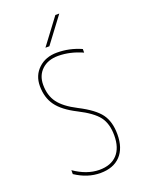

<svg xmlns="http://www.w3.org/2000/svg" viewBox="-175 -1032 849 1124"><g transform="rotate(-20 250.0 -470.0)"><path d="M419.9 -169.9Q419.9 -84 375.5 -37.1Q331.1 9.8 250 9.8Q169.9 9.8 94.7 -40V-64.5Q171.9 -10.7 250 -9.8Q323.2 -9.8 361.8 -51.3Q400.4 -92.8 400.4 -169.9Q400.4 -243.2 367.2 -287.1Q334 -331.1 245.1 -376Q162.1 -418 126 -467.8Q89.8 -517.6 89.8 -589.8Q89.8 -656.2 134.8 -698.2Q179.7 -740.2 250 -740.2Q328.1 -740.2 400.4 -708V-685.5Q324.2 -719.7 250 -719.7Q186.5 -719.7 148.4 -684.1Q110.4 -648.4 110.4 -589.8Q110.4 -523.4 143.6 -478.5Q176.8 -433.6 254.9 -393.6Q348.6 -345.7 384.3 -297.4Q419.9 -249 419.9 -169.9ZM197.3 -790 317.4 -950.2H341.8L221.7 -790Z"/></g></svg>

Font: Mgen+ 1mn thin
Style: Regular
Weight: 100
Designer: [Source Han Sans]
Ryoko NISHIZUKA  (kana & ideographs); Paul D. Hunt (Latin, Greek & Cyrillic); Wenlong ZHANG  (bopomofo
Version: Version 1.059.20150602